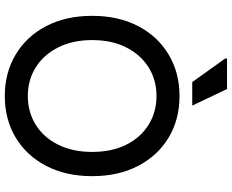

<svg xmlns="http://www.w3.org/2000/svg" viewBox="-103 -849 966 800"><g transform="rotate(90 380.0 -449.0)"><path d="M380 14Q283 14 207 -31.5Q131 -77 88.5 -159Q46 -241 46 -350Q46 -459 88.5 -541Q131 -623 207 -668.5Q283 -714 380 -714Q478 -714 553.5 -668.5Q629 -623 671.5 -541Q714 -459 714 -350Q714 -241 671.5 -159Q629 -77 553.5 -31.5Q478 14 380 14ZM380 -82Q447 -82 500 -115Q553 -148 583 -208.5Q613 -269 613 -350Q613 -432 583 -492Q553 -552 500 -585Q447 -618 380 -618Q313 -618 260.5 -585Q208 -552 177.5 -492Q147 -432 147 -350Q147 -269 177.5 -208.5Q208 -148 260.5 -115Q313 -82 380 -82ZM420 -767H322L224 -904V-912H351Z"/></g></svg>

Font: Fustat SemiBold
Style: Regular
Weight: 600
Designer: Mohamed Gaber, Khaled Hosny, Laura Garcia Mut
Foundry: Kief Type Foundry, Alif Type Foundry, Hard Type Foundry
Version: Version 1.007